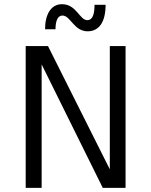

<svg xmlns="http://www.w3.org/2000/svg" viewBox="-20 -914 736 934"><path d="M406.2 -761.7C461.9 -761.7 493.7 -807.1 493.7 -890.6H439.9C439.9 -845.2 430.2 -815.9 405.3 -815.9C366.2 -815.9 353 -893.6 281.2 -893.6C228 -893.6 199.2 -843.8 199.2 -771.5H250C250 -808.1 258.8 -838.4 283.7 -838.4C323.2 -838.4 339.4 -761.7 406.2 -761.7ZM105 0H182.6V-600.6L480 0H590.8V-689.9H514.2V-90.3L213.4 -689.9H105Z"/></svg>

Font: HK Grotesk
Style: Regular
Weight: 400
Designer: Alfredo Marco Pradil and Stefan Peev
Foundry: Hanken Design Co.
Version: Version 1.045;PS 001.045;hotconv 1.0.88;makeotf.lib2.5.64775